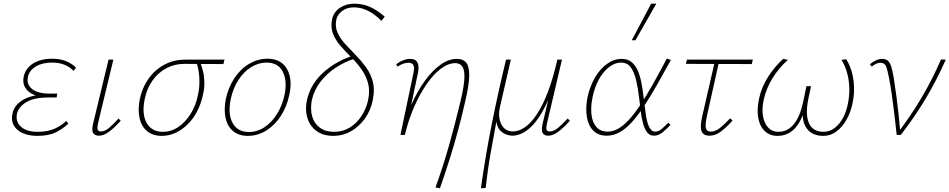

<svg xmlns="http://www.w3.org/2000/svg" viewBox="-20 -731 5143 1040"><path d="M182 5Q137 5 103 -10Q69 -25 54 -53Q39 -81 48 -118Q59 -165 109 -192.5Q159 -220 243 -220L241 -204Q195 -204 162 -218.5Q129 -233 115 -259Q101 -285 109 -319Q116 -348 136.5 -369Q157 -390 189 -401.5Q221 -413 262 -413Q306 -413 338.5 -399.5Q371 -386 392 -364L378 -347Q359 -368 330 -380Q301 -392 261 -392Q209 -392 174 -371Q139 -350 131 -314Q125 -285 139 -264.5Q153 -244 181.5 -234Q210 -224 246 -224H290L287 -203H243Q165 -203 123 -178Q81 -153 72 -115Q63 -73 93 -45Q123 -17 184 -17Q238 -17 276 -34Q314 -51 339 -76L350 -61Q323 -35 284 -15Q245 5 182 5Z M516 4Q501 4 491.5 -3Q482 -10 480.5 -23Q479 -36 483 -56L568 -408H594L510 -59Q506 -40 509 -29.5Q512 -19 527 -19Q548 -19 571 -38.5Q594 -58 622 -89L634 -77Q601 -40 571.5 -18Q542 4 516 4Z M856 5Q808 5 777 -20.5Q746 -46 736 -91Q726 -136 737 -194Q751 -258 785.5 -306Q820 -354 871 -381Q922 -408 984 -408H1196L1190 -384Q1127 -384 1069.5 -384.5Q1012 -385 979 -385Q925 -385 881 -361.5Q837 -338 806.5 -295.5Q776 -253 764 -195Q747 -113 774.5 -65Q802 -17 862 -17Q908 -17 946.5 -43.5Q985 -70 1013 -115Q1041 -160 1052 -216Q1058 -240 1059.5 -265Q1061 -290 1059.5 -313Q1058 -336 1054 -356.5Q1050 -377 1044 -392L1062 -398Q1072 -376 1079 -347.5Q1086 -319 1087 -285.5Q1088 -252 1078 -212Q1068 -167 1047.5 -127.5Q1027 -88 997.5 -58.5Q968 -29 932 -12Q896 5 856 5Z M1322 5Q1274 5 1243 -20.5Q1212 -46 1202 -91Q1192 -136 1203 -194Q1217 -259 1250.5 -309Q1284 -359 1331 -386Q1378 -413 1428 -413Q1478 -413 1508.5 -388Q1539 -363 1549.5 -318.5Q1560 -274 1547 -217Q1534 -154 1501.5 -103.5Q1469 -53 1422.5 -24Q1376 5 1322 5ZM1328 -16Q1374 -16 1413.5 -42.5Q1453 -69 1481 -114.5Q1509 -160 1521 -216Q1537 -292 1512 -342Q1487 -392 1424 -392Q1381 -392 1341.5 -368Q1302 -344 1272.5 -299.5Q1243 -255 1230 -195Q1213 -112 1240.5 -64Q1268 -16 1328 -16Z M1784 5Q1744 5 1713.5 -10Q1683 -25 1664.5 -51.5Q1646 -78 1640 -113.5Q1634 -149 1643 -190Q1651 -226 1667.5 -257.5Q1684 -289 1709 -316Q1734 -343 1764 -365Q1794 -387 1827.5 -403.5Q1861 -420 1896 -430L1903 -414Q1848 -397 1798.5 -364.5Q1749 -332 1715 -287Q1681 -242 1669 -188Q1660 -139 1671 -100.5Q1682 -62 1712.5 -39.5Q1743 -17 1789 -17Q1837 -17 1874.5 -40Q1912 -63 1938 -102.5Q1964 -142 1974 -189Q1985 -243 1972.5 -284.5Q1960 -326 1935 -360Q1910 -394 1879 -424.5Q1848 -455 1822 -485.5Q1796 -516 1783 -550.5Q1770 -585 1779 -628Q1788 -666 1821 -688.5Q1854 -711 1899 -711Q1948 -711 1987.5 -692Q2027 -673 2064 -641L2046 -618Q2025 -640 2001.5 -656Q1978 -672 1952 -681.5Q1926 -691 1895 -691Q1859 -691 1833.5 -671.5Q1808 -652 1802 -626Q1794 -587 1808 -555Q1822 -523 1849 -493.5Q1876 -464 1906 -433.5Q1936 -403 1962 -367.5Q1988 -332 1999.5 -288.5Q2011 -245 1999 -188Q1988 -133 1957 -89.5Q1926 -46 1882 -20.5Q1838 5 1784 5Z M2339 284Q2360 226 2378 170Q2396 114 2412 57.5Q2428 1 2443.5 -59Q2459 -119 2475 -185Q2494 -265 2495.5 -309Q2497 -353 2484 -371Q2471 -389 2446 -389Q2408 -389 2367.5 -358.5Q2327 -328 2290 -274Q2253 -220 2222.5 -150Q2192 -80 2173 0H2153Q2175 -89 2208.5 -164.5Q2242 -240 2283 -295.5Q2324 -351 2367.5 -381.5Q2411 -412 2454 -412Q2491 -412 2507 -389.5Q2523 -367 2521.5 -317.5Q2520 -268 2501 -186Q2482 -102 2461 -24.5Q2440 53 2416 129.5Q2392 206 2363 289ZM2149 0 2219 -333Q2221 -342 2222.5 -355.5Q2224 -369 2218 -380Q2212 -391 2191 -391Q2179 -391 2163 -385.5Q2147 -380 2134 -370L2126 -382Q2142 -396 2163 -404Q2184 -412 2202 -412Q2228 -412 2237.5 -398Q2247 -384 2247 -365Q2247 -346 2243 -332L2173 0Z M2585 289Q2609 115 2644 -60Q2679 -235 2721 -408H2747L2688 -151Q2680 -116 2686 -85.5Q2692 -55 2710.5 -37Q2729 -19 2758 -19Q2790 -19 2823 -41.5Q2856 -64 2888 -112Q2920 -160 2948 -233.5Q2976 -307 2999 -408H3017Q2986 -269 2944 -177.5Q2902 -86 2853.5 -41Q2805 4 2754 4Q2741 4 2723.5 -2Q2706 -8 2691 -22.5Q2676 -37 2670 -64Q2664 -91 2671 -132L2673 -95Q2656 -5 2638.5 93Q2621 191 2611 287ZM2949 4Q2935 4 2926 -3Q2917 -10 2915.5 -23Q2914 -36 2918 -56L3001 -408H3024L2942 -59Q2937 -37 2940.5 -28Q2944 -19 2957 -19Q2980 -19 3003 -38.5Q3026 -58 3055 -89L3067 -77Q3034 -40 3004.5 -18Q2975 4 2949 4Z M3266 4Q3221 4 3194 -23Q3167 -50 3159 -97Q3151 -144 3162 -203Q3175 -263 3202.5 -310.5Q3230 -358 3268 -385Q3306 -412 3347 -412Q3379 -412 3399.5 -396Q3420 -380 3433 -352Q3446 -324 3453.5 -286.5Q3461 -249 3466 -206Q3472 -159 3477.5 -115.5Q3483 -72 3495.5 -45Q3508 -18 3529 -18Q3548 -18 3565.5 -33.5Q3583 -49 3600 -66L3612 -55Q3593 -34 3570 -15Q3547 4 3522 4Q3499 4 3485 -14.5Q3471 -33 3463 -63Q3455 -93 3450.5 -129.5Q3446 -166 3442 -200Q3436 -254 3425.5 -297.5Q3415 -341 3396.5 -366.5Q3378 -392 3343 -392Q3311 -392 3279 -367.5Q3247 -343 3223.5 -300Q3200 -257 3189 -201Q3179 -151 3184 -109Q3189 -67 3211 -42.5Q3233 -18 3272 -18Q3300 -18 3328.5 -34Q3357 -50 3386.5 -82Q3416 -114 3448 -162Q3480 -210 3515.5 -273Q3551 -336 3592 -414L3614 -406Q3571 -328 3534.5 -264Q3498 -200 3464.5 -150Q3431 -100 3399.5 -66Q3368 -32 3335 -14Q3302 4 3266 4ZM3402 -513 3507 -711H3535L3422 -513Z M3824 4Q3805 4 3794 -3Q3783 -10 3779 -23.5Q3775 -37 3776.5 -56.5Q3778 -76 3784 -102L3854 -407H3877L3809 -102Q3802 -70 3802 -51.5Q3802 -33 3809.5 -25.5Q3817 -18 3830 -18Q3855 -18 3880.5 -38.5Q3906 -59 3935 -90L3948 -78Q3915 -41 3885 -18.5Q3855 4 3824 4ZM3695 -385 3701 -408H4058L4052 -384Z M4191 5Q4150 5 4122.5 -21Q4095 -47 4087 -93Q4079 -139 4092 -199Q4106 -261 4140.5 -315Q4175 -369 4222 -412L4248 -407Q4199 -363 4165.5 -309Q4132 -255 4118 -196Q4106 -145 4112.5 -104.5Q4119 -64 4140.5 -40.5Q4162 -17 4195 -17Q4231 -17 4256 -35.5Q4281 -54 4297 -83.5Q4313 -113 4322 -145.5Q4331 -178 4336 -205L4348 -264H4373L4360 -203Q4347 -143 4352 -101.5Q4357 -60 4379.5 -38.5Q4402 -17 4440 -17Q4473 -17 4500 -37Q4527 -57 4546 -92Q4565 -127 4573 -171Q4581 -209 4580.5 -249.5Q4580 -290 4570 -330.5Q4560 -371 4538 -407L4564 -410Q4596 -357 4603.5 -293.5Q4611 -230 4598 -172Q4588 -123 4565.5 -83Q4543 -43 4511 -19Q4479 5 4440 5Q4379 5 4350 -35Q4321 -75 4330 -143L4340 -142Q4318 -67 4281 -31Q4244 5 4191 5Z M4837 0Q4833 -38 4828.5 -77.5Q4824 -117 4819 -156Q4814 -195 4808.5 -233Q4803 -271 4796 -306Q4787 -354 4779 -372.5Q4771 -391 4748 -391Q4738 -391 4725.5 -385.5Q4713 -380 4702 -370L4692 -383Q4707 -396 4724.5 -404Q4742 -412 4759 -412Q4779 -412 4790.5 -401Q4802 -390 4808.5 -367.5Q4815 -345 4821 -310Q4829 -260 4835.5 -210Q4842 -160 4847.5 -110Q4853 -60 4857 -10L4843 -11Q4914 -104 4973 -204Q5032 -304 5077 -409L5103 -408Q5055 -299 4994.5 -197.5Q4934 -96 4859 0Z"/></svg>

Font: Ysabeau Infant Thin
Style: Italic
Weight: 250
Italic angle: -12°
Designer: Christian Thalmann (Catharsis Fonts)
Version: Version 2.001;gftools[0.9.30]; featfreeze: ss01,ss02,lnum